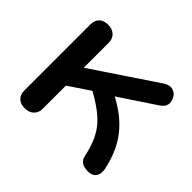

<svg xmlns="http://www.w3.org/2000/svg" viewBox="-124 -660 829 829"><g transform="rotate(45 291.0 -245.5)"><path d="M55 -43V-447Q55 -472 69.5 -486Q84 -500 110 -500Q136 -500 151.5 -485.5Q167 -471 167 -447V-294L461 -491Q478 -501 491 -501Q503 -501 513.5 -494.5Q524 -488 530 -477Q538 -461 538 -449Q538 -426 513 -410L349 -301Q431 -258 477 -197.5Q523 -137 541 -47Q542 -42 542 -33Q542 -13 530 -1.5Q518 10 497 10Q447 10 440 -28Q423 -110 385.5 -157Q348 -204 264 -250L167 -185V-43Q167 -19 151.5 -4.5Q136 10 110 10Q84 10 69.5 -4Q55 -18 55 -43Z"/></g></svg>

Font: Kodchasan SemiBold
Style: Regular
Weight: 600
Version: Version 1.000; ttfautohint (v1.6)